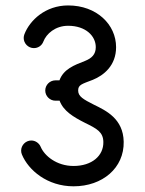

<svg xmlns="http://www.w3.org/2000/svg" viewBox="-20 -670 524 692"><path d="M59.1 -112.8C82.5 -56.6 150.4 1.5 245.1 1.5C349.6 1.5 427.7 -64.9 425.8 -159.2C424.3 -242.2 361.8 -271.5 318.8 -292.5C280.3 -312 261.7 -322.3 261.7 -343.8C261.7 -364.7 275.4 -367.2 314.5 -382.3C354 -398.4 398.4 -433.6 398.4 -500C398.4 -581.5 328.6 -650.4 225.6 -650.4C144 -650.4 87.4 -597.2 67.9 -546.4C66.4 -542.5 65.4 -537.6 65.4 -533.2C65.4 -513.2 82 -496.6 102.1 -496.6C117.7 -496.6 130.9 -505.9 136.2 -520C147 -548.3 179.2 -577.1 225.6 -577.1C288.6 -577.1 325.2 -540.5 325.2 -500C325.2 -473.6 310.1 -460 287.1 -450.7C247.1 -435.1 209 -420.9 194.3 -380.4H179.7C159.7 -380.4 143.1 -363.8 143.1 -343.8C143.1 -323.7 159.7 -307.1 179.7 -307.1H194.8C208.5 -270 244.1 -248.5 286.6 -227.1C328.6 -206.5 352.1 -194.3 352.5 -158.2C353.5 -108.4 311 -71.8 245.1 -71.8C184.1 -71.8 140.1 -108.4 126.5 -141.1C121.1 -153.8 107.9 -163.6 92.8 -163.6C72.8 -163.6 56.2 -147 56.2 -127C56.2 -122.1 57.1 -117.7 59.1 -112.8Z"/></svg>

Font: Velvelyne
Style: Regular
Weight: 400
Designer: Manon Van der Borght et Mariel Nils
Foundry: Velvetyne
Version: Version 1.070;Glyphs 3.3.1 (3343)